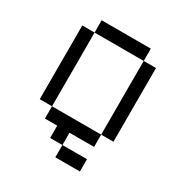

<svg xmlns="http://www.w3.org/2000/svg" viewBox="-150 -610 800 846"><g transform="rotate(30 250.0 -187.5)"><path d="M375 125V62.5H250V125ZM250 62.5V0H375V-62.5H125V0H187.5V62.5ZM125 -62.5Q125 -62.5 125 -437.5H62.5Q62.5 -437.5 62.5 -62.5ZM375 -62.5H437.5Q437.5 -62.5 437.5 -437.5H375Q375 -437.5 375 -62.5ZM125 -437.5H375V-500H125Z"/></g></svg>

Font: CalcUnifontExMono
Style: Regular
Weight: 500
Version: Version 15.0.06